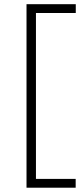

<svg xmlns="http://www.w3.org/2000/svg" viewBox="-20 -782 394 916"><path d="M106.5 113.5V-762H341.5V-720H151.5V71.5H341V113.5Z"/></svg>

Font: Commissioner ExtraLight
Style: Regular
Weight: 200
Designer: Kostas Bartsokas
Foundry: Kostas Bartsokas
Version: Version 1.000; ttfautohint (v1.8.3)